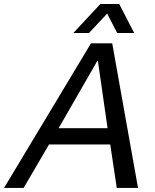

<svg xmlns="http://www.w3.org/2000/svg" viewBox="-99 -928 767 948"><path d="M455.1 -713.9 582.5 0H477.5L445.3 -214.8H143.1L17.6 0H-79.1L350.1 -713.9ZM432.1 -294.9 384.3 -627.9H381.8L190.4 -294.9ZM489.7 -908.2 563.5 -765.1H479.5L430.2 -860.8L340.3 -765.1H263.2L396.5 -908.2Z"/></svg>

Font: XB Khoramshahr
Style: Italic
Weight: 400
Italic angle: -12°
Designer: Behnam
Foundry: Irmug
Version: Version 8.005 2009